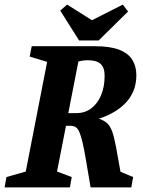

<svg xmlns="http://www.w3.org/2000/svg" viewBox="-36 -815 624 835"><path d="M-16 0 -8 -45 76 -69 169 -546 93 -569 102 -614H377Q442 -614 481.5 -599Q521 -584 539 -555.5Q557 -527 557 -488Q557 -448 543 -416.5Q529 -385 505.5 -362.5Q482 -340 453 -324Q424 -308 394 -299Q417 -291 430 -279Q443 -267 451.5 -244Q460 -221 468 -179Q476 -137 488 -68L543 -45L535 0H358Q346 -70 338 -118Q330 -166 323 -195.5Q316 -225 309 -241Q302 -257 292.5 -262.5Q283 -268 270 -268H251L212 -69L276 -45L268 0ZM261 -323H296Q333 -323 360.5 -343.5Q388 -364 403.5 -400.5Q419 -437 419 -486Q419 -521 401.5 -537Q384 -553 346 -553Q336 -553 324.5 -551.5Q313 -550 305 -548ZM308 -639 226 -769 256 -795 364 -727 498 -795 521 -765 393 -639Z"/></svg>

Font: Manuale
Style: Bold Italic
Weight: 700
Italic angle: -11°
Version: Version 1.002